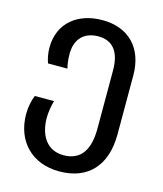

<svg xmlns="http://www.w3.org/2000/svg" viewBox="-118 -637 830 975"><g transform="rotate(15 297.0 -149.5)"><path d="M285 250C436 250 523 156 523 -8V-318C523 -464 436 -549 300 -549C174 -549 75 -478 75 -344C75 -312 82 -284 89 -265H191C185 -286 182 -313 182 -341C182 -421 229 -464 301 -464C379 -464 417 -411 417 -316V-11C417 96 380 165 285 165C197 165 154 95 154 2C154 -27 161 -65 168 -88H67C56 -62 48 -27 48 11C48 155 142 250 285 250Z"/></g></svg>

Font: Noto Sans Georgian Medium
Style: Regular
Weight: 500
Designer: Monotype Design Team, Akaki Razmadze
Foundry: Google LLC
Version: Version 2.005